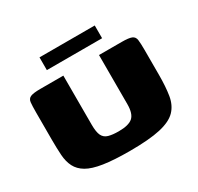

<svg xmlns="http://www.w3.org/2000/svg" viewBox="-131 -744 927 900"><g transform="rotate(-30 332.5 -294.0)"><path d="M626 -239Q626 -175 618.5 -129Q611 -83 583 -54Q555 -25 495 -11.5Q435 2 330 2Q244 2 188.5 -6.5Q133 -15 102.5 -33Q72 -51 58 -78.5Q44 -106 41.5 -143Q39 -180 39 -227V-374Q39 -410 41 -428.5Q43 -447 58.5 -453.5Q74 -460 111 -460H236V-195Q236 -154 245.5 -135Q255 -116 276.5 -110Q298 -104 331 -104Q385 -104 407 -123.5Q429 -143 429 -194V-460H552Q590 -460 605.5 -453.5Q621 -447 623.5 -428.5Q626 -410 626 -374ZM182 -521V-590H481V-521Z"/></g></svg>

Font: Genos ExtraBold
Style: Regular
Weight: 800
Designer: Robert E. Leuschke
Foundry: Robert E. Leuschke
Version: Version 1.010